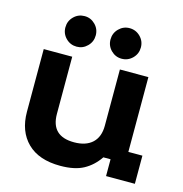

<svg xmlns="http://www.w3.org/2000/svg" viewBox="-105 -796 860 901"><g transform="rotate(15 325.0 -345.0)"><path d="M266.7 9.2Q162.5 9.2 106.7 -45.8Q50.8 -100.8 50.8 -195.8V-500H189.2V-222.5Q189.2 -168.3 217.1 -141.2Q245 -114.2 300.8 -114.2Q358.3 -114.2 389.6 -143.3Q420.8 -172.5 420.8 -226.7V-500H559.2V-136.7H627.5V0H487.5V-81.7H452.5Q422.5 -37.5 379.6 -14.2Q336.7 9.2 266.7 9.2ZM415 -550.8Q385 -550.8 363.3 -572.5Q341.7 -594.2 341.7 -625Q341.7 -655.8 363.3 -677.5Q385 -699.2 415 -699.2Q445.8 -699.2 467.5 -677.5Q489.2 -655.8 489.2 -625Q489.2 -594.2 467.5 -572.5Q445.8 -550.8 415 -550.8ZM196.7 -550.8Q165.8 -550.8 144.2 -572.5Q122.5 -594.2 122.5 -625Q122.5 -655.8 144.2 -677.5Q165.8 -699.2 196.7 -699.2Q226.7 -699.2 248.3 -677.5Q270 -655.8 270 -625Q270 -594.2 248.3 -572.5Q226.7 -550.8 196.7 -550.8Z"/></g></svg>

Font: Funnel Display
Style: Bold
Weight: 700
Designer: NORD ID, Kristian Moeller
Foundry: Dicotype
Version: Version 1.000